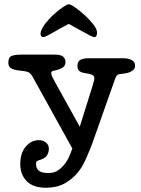

<svg xmlns="http://www.w3.org/2000/svg" viewBox="-20 -684 661 900"><path d="M149 85Q149 105 162 116Q175 127 205 127Q229 127 243.5 119.5Q258 112 272 98Q291 78 301.5 55.5Q312 33 319 12L133 -324Q125 -338 115.5 -344Q106 -350 81 -352Q43 -356 31 -364.5Q19 -373 19 -390Q19 -415 34 -421.5Q49 -428 81 -428H235Q266 -428 276.5 -418Q287 -408 287 -392Q287 -377 274 -367.5Q261 -358 230 -352Q220 -350 220 -342Q220 -335 223.5 -327Q227 -319 238 -299L354 -90L414 -282Q422 -305 422 -319Q422 -327 413 -332.5Q404 -338 380 -341Q358 -344 350.5 -352.5Q343 -361 343 -375Q343 -397 358 -404Q373 -411 393 -411H555Q581 -411 597 -403Q613 -395 613 -375Q613 -365 606.5 -358Q600 -351 590 -346.5Q580 -342 568 -340Q556 -338 544 -337Q533 -336 528 -330Q523 -324 519 -313L424 -44Q412 -9 401.5 17Q391 43 382 62.5Q373 82 364 97Q355 112 345 124Q320 155 283.5 175.5Q247 196 196 196Q135 196 105 165Q75 134 75 85Q75 33 101 3Q127 -27 162 -27Q182 -27 195.5 -16Q209 -5 209 13Q209 32 199 46Q189 60 160 68Q155 70 152 72.5Q149 75 149 85ZM422 -510Q417 -510 404 -516.5Q391 -523 374 -532.5Q357 -542 338 -552.5Q319 -563 302 -572Q285 -563 266 -552.5Q247 -542 230.5 -532.5Q214 -523 201 -516.5Q188 -510 183 -510Q177 -510 173.5 -514.5Q170 -519 170 -524Q170 -543 188 -567.5Q206 -592 229 -613.5Q252 -635 273.5 -649.5Q295 -664 302 -664Q311 -664 332.5 -649Q354 -634 377 -613Q400 -592 417.5 -569.5Q435 -547 435 -531Q435 -523 432 -516.5Q429 -510 422 -510Z"/></svg>

Font: Life Savers ExtraBold
Style: Regular
Weight: 800
Designer: Pablo Impallari, Rodrigo Fuenzalida, Brenda Gallo
Foundry: Pablo Impallari, Rodrigo Fuenzalida, Brenda Gallo
Version: Version 3.001; ttfautohint (v0.95) -l 8 -r 50 -G 200 -x 14 -